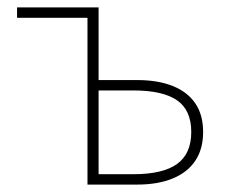

<svg xmlns="http://www.w3.org/2000/svg" viewBox="-20 -498 614 518"><path d="M216 0V-450H26V-478H246V-282H350Q406 -282 446 -266Q486 -250 507 -219Q528 -188 528 -142Q528 -96 507 -64.5Q486 -33 446 -16.5Q406 0 350 0ZM246 -28H340Q419 -28 457.5 -55.5Q496 -83 496 -142Q496 -201 457.5 -227.5Q419 -254 340 -254H246Z"/></svg>

Font: Source Sans 3
Style: Regular
Weight: 200
Designer: Paul D. Hunt
Foundry: Adobe
Version: Version 3.046;hotconv 1.0.118;makeotfexe 2.5.65603